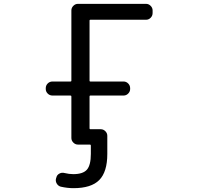

<svg xmlns="http://www.w3.org/2000/svg" viewBox="-20 -775 1040 1002"><path d="M505.9 -100.6Q519.5 -100.6 529.8 -90.3Q540 -80.1 540 -66.4V28.3Q540 122.1 498 164.6Q456.1 207 363.3 207Q332 207 296.9 199.2Q283.2 195.3 275.9 182.6Q268.6 169.9 272.5 156.2L274.4 150.4Q277.3 137.7 290 130.9Q302.7 124 316.4 127.9Q340.8 133.8 362.3 133.8Q413.1 133.8 433.6 110.4Q454.1 86.9 454.1 28.3V-15.6Q454.1 -20.5 449.2 -20.5H440.4H412.1H386.7Q373 -20.5 362.8 -30.8Q352.5 -41 352.5 -54.7V-271.5Q352.5 -276.4 347.7 -276.4H253.9Q239.3 -276.4 229 -286.6Q218.8 -296.9 218.8 -310.5V-314.5Q218.8 -329.1 229 -339.4Q239.3 -349.6 253.9 -349.6H347.7Q352.5 -349.6 352.5 -353.5V-720.7Q352.5 -734.4 362.8 -744.6Q373 -754.9 386.7 -754.9H742.2Q755.9 -754.9 766.1 -744.6Q776.4 -734.4 776.4 -720.7V-707Q776.4 -692.4 766.1 -682.1Q755.9 -671.9 742.2 -671.9H451.2Q447.3 -671.9 447.3 -668V-353.5Q447.3 -349.6 451.2 -349.6H625Q638.7 -349.6 648.9 -339.4Q659.2 -329.1 659.2 -314.5V-310.5Q659.2 -296.9 648.9 -286.6Q638.7 -276.4 625 -276.4H451.2Q447.3 -276.4 447.3 -271.5V-105.5Q447.3 -100.6 451.2 -100.6Z"/></svg>

Font: Rounded-L Mgen+ 2m regular
Style: Regular
Weight: 400
Designer: [Source Han Sans]
Ryoko NISHIZUKA  (kana & ideographs); Paul D. Hunt (Latin, Greek & Cyrillic); Wenlong ZHANG  (bopomofo
Version: Version 1.059.20150602